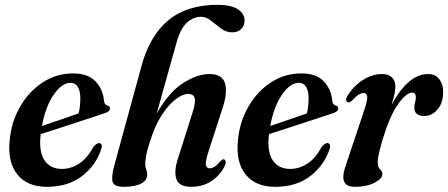

<svg xmlns="http://www.w3.org/2000/svg" viewBox="-20 -748 1816 778"><path d="M391.5 -147.5Q371.5 -81.5 314.5 -36.2Q257.5 9 170 9Q90.5 9 50.5 -40.8Q10.5 -90.5 19 -177.5Q25.5 -253 61 -315Q96.5 -377 152.5 -413.8Q208.5 -450.5 276 -450.5Q337 -450.5 367.5 -417.8Q398 -385 401.5 -338.5Q403.5 -323 415.5 -320.5Q424.5 -318.5 425.5 -310Q426.5 -296.5 405 -289.5Q388.5 -284 357.5 -273.8Q326.5 -263.5 288.8 -251.2Q251 -239 213.2 -226.5Q175.5 -214 145 -204.5Q145 -202.5 144.5 -200.5Q137 -134 160 -98.8Q183 -63.5 231.5 -63.5Q267 -63.5 300.2 -84.8Q333.5 -106 358 -152.5Q373.5 -170.5 384 -168Q395.5 -165 391.5 -147.5ZM266 -412.5Q231 -412.5 197.8 -364.5Q164.5 -316.5 150 -237.5Q186.5 -250 228.5 -264.2Q270.5 -278.5 298.5 -288.5Q305 -313 305.5 -350Q305.5 -378.5 295.5 -395.5Q285.5 -412.5 266 -412.5Z M589.5 -180Q576.5 -141.5 572.5 -118.8Q568.5 -96 568.5 -82.5Q568.5 -70.5 572.5 -61Q576.5 -51.5 576.5 -39.5Q576.5 -17 551.8 -4Q527 9 481 9Q442.5 9 436.5 -10.8Q430.5 -30.5 443 -77L554.5 -484.5Q587.5 -604 662.5 -666.2Q737.5 -728.5 862.5 -728.5Q916.5 -728.5 943.8 -710.5Q971 -692.5 971 -665Q971 -644.5 957.8 -630.8Q944.5 -617 920.5 -617Q896 -617 875.2 -632.8Q854.5 -648.5 835 -664.2Q815.5 -680 794 -680Q764.5 -680 738.2 -657Q712 -634 695.5 -576L615 -288.5Q666 -376.5 723 -412.2Q780 -448 829 -448Q881 -448 891.8 -410.2Q902.5 -372.5 882.5 -312L824 -131.5Q812 -94.5 814.2 -80.2Q816.5 -66 829.5 -66Q838.5 -66 849 -72.2Q859.5 -78.5 874.5 -96Q881.5 -103.5 886.5 -102.5Q892.5 -101.5 894.2 -93.5Q896 -85.5 888.5 -71Q868.5 -34.5 834.5 -12.8Q800.5 9 754.5 9Q706.5 9 695.2 -21.2Q684 -51.5 700.5 -104L760 -291Q773.5 -333 768.8 -350.2Q764 -367.5 742.5 -367.5Q721 -367.5 692.5 -346.2Q664 -325 636.5 -283.2Q609 -241.5 589.5 -180Z M1316.5 -147.5Q1296.5 -81.5 1239.5 -36.2Q1182.5 9 1095 9Q1015.5 9 975.5 -40.8Q935.5 -90.5 944 -177.5Q950.5 -253 986 -315Q1021.5 -377 1077.5 -413.8Q1133.5 -450.5 1201 -450.5Q1262 -450.5 1292.5 -417.8Q1323 -385 1326.5 -338.5Q1328.5 -323 1340.5 -320.5Q1349.5 -318.5 1350.5 -310Q1351.5 -296.5 1330 -289.5Q1313.5 -284 1282.5 -273.8Q1251.5 -263.5 1213.8 -251.2Q1176 -239 1138.2 -226.5Q1100.5 -214 1070 -204.5Q1070 -202.5 1069.5 -200.5Q1062 -134 1085 -98.8Q1108 -63.5 1156.5 -63.5Q1192 -63.5 1225.2 -84.8Q1258.5 -106 1283 -152.5Q1298.5 -170.5 1309 -168Q1320.5 -165 1316.5 -147.5ZM1191 -412.5Q1156 -412.5 1122.8 -364.5Q1089.5 -316.5 1075 -237.5Q1111.5 -250 1153.5 -264.2Q1195.5 -278.5 1223.5 -288.5Q1230 -313 1230.5 -350Q1230.5 -378.5 1220.5 -395.5Q1210.5 -412.5 1191 -412.5Z M1391.5 -333.5Q1384 -334 1382.8 -342Q1381.5 -350 1388.5 -360.5Q1413 -400 1450.8 -424Q1488.5 -448 1528 -448Q1554.5 -448 1568.2 -434.5Q1582 -421 1582 -397.5Q1582 -382 1577.8 -363.8Q1573.5 -345.5 1566.5 -323Q1634.5 -448 1714 -448Q1745 -448 1761.2 -425.5Q1777.5 -403 1775.5 -367Q1773 -326 1750.8 -302Q1728.5 -278 1700 -278Q1659 -278 1659 -311.5Q1659 -323 1662 -333.2Q1665 -343.5 1665 -354.5Q1665 -372.5 1650 -372.5Q1626 -372.5 1593 -326Q1560 -279.5 1531.5 -186.5Q1521 -150.5 1515.8 -128.2Q1510.5 -106 1510.5 -89Q1510.5 -70 1520 -61.8Q1529.5 -53.5 1529.5 -43Q1529.5 -24 1497.5 -7.5Q1465.5 9 1419.5 9Q1381.5 9 1373.8 -13.8Q1366 -36.5 1382 -80.5L1456.5 -303.5Q1469.5 -342 1468 -356.5Q1466.5 -371 1453 -371Q1444 -371 1433.2 -364.2Q1422.5 -357.5 1404.5 -338.5Q1397 -332 1391.5 -333.5Z"/></svg>

Font: Fraunces 144pt S050 SemiBold
Style: Italic
Weight: 600
Italic angle: -16°
Version: Version 1.000; ttfautohint (v1.8.3)